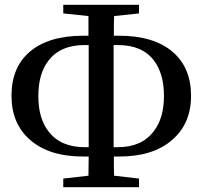

<svg xmlns="http://www.w3.org/2000/svg" viewBox="-20 -769 844 801"><path d="M560 12V-24L456 -36C455 -54 455 -81 455 -116H477C572 -116 646 -139 699 -186C751 -231 777 -292 777 -369C777 -447 752 -508 701 -552C649 -597 574 -620 477 -620H455C455 -657 455 -684 456 -702L560 -713V-749H244V-713L349 -702V-620H327C230 -620 155 -597 103 -552C53 -509 28 -448 28 -370C28 -291 54 -230 106 -185C159 -139 232 -116 327 -116H350L349 -36L244 -24V12ZM333 -155C266 -155 216 -177 183 -220C154 -257 140 -306 140 -368C140 -431 154 -480 183 -517C216 -560 266 -581 333 -581H350C350 -520 350 -458 350 -397V-334C350 -275 350 -215 350 -155ZM454 -155C454 -215 454 -275 454 -334V-397C454 -458 454 -520 454 -581H472C539 -581 589 -560 622 -517C650 -480 664 -431 664 -368C664 -307 650 -258 621 -221C588 -177 538 -155 472 -155Z"/></svg>

Font: AllPunType SemiBold
Style: Regular
Weight: 600
Version: 1.0